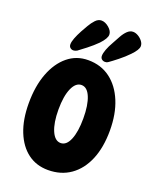

<svg xmlns="http://www.w3.org/2000/svg" viewBox="-152 -913 805 1002"><g transform="rotate(20 250.0 -412.0)"><path d="M239 3Q174 3 126.5 -32.5Q79 -68 52.5 -134Q26 -200 26 -291Q26 -386 53 -457Q80 -528 128.5 -568Q177 -608 242 -608Q313 -608 364.5 -569.5Q416 -531 444.5 -462Q473 -393 473 -301Q473 -207 444.5 -139Q416 -71 363.5 -34Q311 3 239 3ZM253 -152Q285 -152 303 -195.5Q321 -239 321 -313Q321 -387 303 -430.5Q285 -474 253 -474Q221 -474 202 -430.5Q183 -387 183 -313Q183 -239 202 -195.5Q221 -152 253 -152ZM326 -629Q315 -629 307.5 -635.5Q300 -642 300 -654Q300 -668 308 -689.5Q316 -711 331 -737Q342 -757 353.5 -778Q365 -799 379.5 -813Q394 -827 411 -827Q425 -827 439.5 -818.5Q454 -810 464 -797Q474 -784 474 -770Q474 -750 441 -716Q418 -692 389 -669Q360 -646 344 -635Q338 -631 334 -630Q330 -629 326 -629ZM150 -629Q140 -629 132.5 -635.5Q125 -642 125 -654Q125 -668 133 -689Q141 -710 155 -736Q164 -752 176 -773Q188 -794 203 -810Q218 -826 236 -826Q257 -826 278 -808Q299 -790 299 -770Q299 -749 267 -715Q243 -691 213.5 -668Q184 -645 170 -635Q159 -629 150 -629Z"/></g></svg>

Font: DynaPuff Condensed Medium
Style: Regular
Weight: 500
Width: 3
Designer: Toshi Omagari, Jennifer Daniel
Foundry: Google Fonts
Version: Version 2.000; ttfautohint (v1.8.4.7-5d5b)